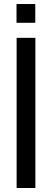

<svg xmlns="http://www.w3.org/2000/svg" viewBox="-20 -939 259 959"><path d="M156.2 -918.9H62.5V-825.2H156.2ZM63 -750H156.7V0H63Z"/></svg>

Font: Michroma
Style: Regular
Weight: 400
Version: Version 1.000